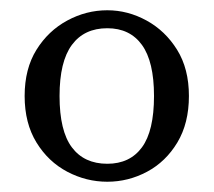

<svg xmlns="http://www.w3.org/2000/svg" viewBox="-20 -770 417 374"><path d="M189 -715Q144 -715 120 -682.5Q96 -650 96 -583Q96 -515 120 -483Q144 -451 189 -451Q233 -451 256.5 -483Q280 -515 280 -583Q280 -650 256.5 -682.5Q233 -715 189 -715ZM189 -750Q229 -750 265.5 -730Q302 -710 325 -673Q348 -636 348 -583Q348 -530 325.5 -492.5Q303 -455 266.5 -435.5Q230 -416 189 -416Q148 -416 111 -435.5Q74 -455 51 -492.5Q28 -530 28 -583Q28 -636 51 -673Q74 -710 111 -730Q148 -750 189 -750Z"/></svg>

Font: Adobe Variable Font Prototype
Style: Regular
Weight: 389
Designer: Frank Grießhammer
Foundry: Adobe
Version: Version 1.004;hotconv 1.0.113;makeotfexe 2.5.65598